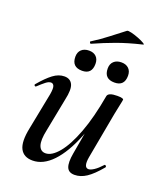

<svg xmlns="http://www.w3.org/2000/svg" viewBox="-131 -772 734 870"><g transform="rotate(20 236.0 -337.0)"><path d="M129 13Q86 13 69.5 -19Q53 -51 67 -119L102 -297Q107 -327 102.5 -337.5Q98 -348 88 -348Q77 -348 63 -337Q49 -326 31 -309Q27 -305 23 -309Q19 -313 23 -317Q55 -355 81.5 -375Q108 -395 136 -395Q164 -395 175 -372.5Q186 -350 174 -297L143 -138Q132 -87 140.5 -62.5Q149 -38 173 -38Q203 -38 235.5 -77Q268 -116 296.5 -191.5Q325 -267 344 -376L360 -375Q340 -257 305 -169.5Q270 -82 225 -34.5Q180 13 129 13ZM330 9Q301 9 292.5 -13Q284 -35 292 -80L344 -376Q348 -394 391 -394Q409 -394 415 -391.5Q421 -389 421 -387Q421 -383 416 -360.5Q411 -338 406 -312L365 -89Q356 -37 381 -37Q391 -37 407 -47.5Q423 -58 442 -79Q445 -83 449.5 -78.5Q454 -74 450 -70Q415 -28 387 -9.5Q359 9 330 9ZM357 -446Q307 -446 307 -496Q307 -518 320.5 -530.5Q334 -543 357 -543Q379 -543 392 -530.5Q405 -518 405 -496Q405 -446 357 -446ZM201 -446Q151 -446 151 -496Q151 -518 164.5 -530.5Q178 -543 201 -543Q223 -543 235.5 -530.5Q248 -518 248 -496Q248 -446 201 -446ZM198 -575Q194 -573 191.5 -578.5Q189 -584 193 -585Q233 -610 266 -636Q299 -662 331 -686Q335 -689 352 -685Q369 -681 388 -673.5Q407 -666 417.5 -659.5Q428 -653 420 -652Q353 -636 301 -617Q249 -598 198 -575Z"/></g></svg>

Font: Cormorant Garamond Light SemiBold
Style: Italic
Weight: 600
Italic angle: -10°
Version: Version 4.001